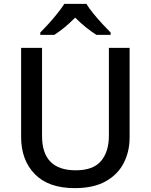

<svg xmlns="http://www.w3.org/2000/svg" viewBox="-20 -961 778 991"><path d="M649 -252Q649 -178 618 -118.5Q587 -59 524.5 -24.5Q462 10 366 10Q230 10 159.5 -62.5Q89 -135 89 -254V-714H197V-259Q197 -82 371 -82Q461 -82 501.5 -130Q542 -178 542 -260V-714H649ZM426 -941Q439 -919 461.5 -891.5Q484 -864 508.5 -837.5Q533 -811 551 -793V-781H478Q452 -797 423.5 -820Q395 -843 368 -870Q314 -815 260 -781H188V-793Q207 -812 230.5 -838Q254 -864 276 -891.5Q298 -919 312 -941Z"/></svg>

Font: Noto Sans Sinhala Medium
Style: Regular
Weight: 500
Designer: Jelle Bosma - Monotype Design Team
Foundry: Monotype Imaging Inc.
Version: Version 2.006; ttfautohint (v1.8.4.7-5d5b)